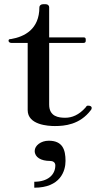

<svg xmlns="http://www.w3.org/2000/svg" viewBox="-20 -578 465 894"><path d="M139.6 296C261.4 296 285.1 217.8 285.1 171.3C285.1 118.8 271.3 77.2 206.9 77.2C170.3 77.2 141.6 100 141.6 124.8C141.6 154.5 171.3 171.3 211.9 171.3C225.7 171.3 237.6 177.2 237.6 192.1C237.6 235.6 203 268.3 139.6 268.3ZM235.6 8.9C280.2 8.9 351.5 3 403 -65.3C405.9 -68.3 406.9 -71.3 406.9 -75.2C406.9 -83.2 400 -86.1 389.1 -86.1C383.2 -86.1 381.2 -81.2 378.2 -77.2C347.5 -42.6 314.9 -29.7 284.2 -29.7C253.5 -29.7 208.9 -34.7 208.9 -91.1V-378.2H369.3C377.2 -378.2 379.2 -383.2 379.2 -388.1V-394.1C379.2 -400 377.2 -404 369.3 -404H208.9V-544.6C208.9 -551.5 203 -558.4 193.1 -558.4H180.2C170.3 -558.4 163.4 -551.5 163.4 -544.6C163.4 -441.6 94.1 -406.9 30.7 -396C27.7 -396 19.8 -397 19.8 -388.1C19.8 -383.2 24.8 -378.2 32.7 -378.2H108.9V-65.3C108.9 4 205 8.9 235.6 8.9Z"/></svg>

Font: Biblismive
Style: Regular
Weight: 400
Designer: Susan Drake
Foundry: Susan Drake
Version: Version 1.0; ttfautohint (v1.8.4.7-5d5b)